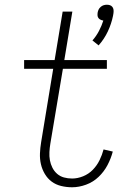

<svg xmlns="http://www.w3.org/2000/svg" viewBox="-20 -784 540 812"><path d="M397 -592 371 -613Q387 -631 398.5 -653Q410 -675 417 -697Q411 -698 405.5 -700.5Q400 -703 396.5 -707.5Q393 -712 392.5 -718Q392 -724 393 -731Q394 -737 397 -743.5Q400 -750 406 -755Q412 -760 418.5 -762Q425 -764 432 -764Q439 -764 445 -762Q451 -760 455 -755Q459 -750 460 -743.5Q461 -737 460 -730V-729L458 -717Q451 -683 436 -651Q421 -619 397 -592ZM285 8Q261 8 238.5 2.5Q216 -3 198.5 -16Q181 -29 169.5 -48.5Q158 -68 153 -90Q148 -112 149 -135.5Q150 -159 154 -183L205 -493H82V-530H211L245 -735H286L252 -530H432V-493H246L193 -177Q190 -159 189 -141Q188 -123 191 -106.5Q194 -90 201.5 -75Q209 -60 221.5 -49Q234 -38 250.5 -33.5Q267 -29 285 -29Q308 -29 331.5 -38.5Q355 -48 372.5 -66Q390 -84 401 -106.5Q412 -129 418 -152L457 -143Q449 -113 434.5 -85.5Q420 -58 397 -36Q374 -14 344 -3Q314 8 285 8Z"/></svg>

Font: Iosevka Slab Extralight
Style: Italic
Weight: 200
Italic angle: -9°
Monospace: yes
Designer: Belleve Invis
Foundry: Belleve Invis
Version: Version 11.1.1; ttfautohint (v1.8.3)